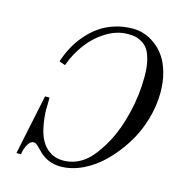

<svg xmlns="http://www.w3.org/2000/svg" viewBox="-110 -828 890 945"><g transform="rotate(15 335.0 -356.0)"><path d="M56 10 120 -296H143Q142 -276 142 -233Q142 -198 151.5 -148Q161 -98 185 -65Q224 -14 286 -14Q346 -14 394 -50.5Q442 -87 490 -176Q523 -238 545.5 -329.5Q568 -421 568 -516Q568 -564 559.5 -598.5Q551 -633 538.5 -651.5Q526 -670 507 -681Q488 -692 472 -695Q456 -698 435 -698Q379 -698 325.5 -665Q272 -632 234 -581Q196 -530 175 -470L144 -481Q157 -520 175.5 -555Q194 -590 222 -622.5Q250 -655 283 -678.5Q316 -702 359.5 -716Q403 -730 452 -730Q482 -730 511 -720.5Q540 -711 568 -690Q596 -669 617 -638.5Q638 -608 651 -562Q664 -516 664 -460Q664 -392 643 -321Q622 -250 584 -190Q546 -130 498.5 -83Q451 -36 394.5 -9Q338 18 282 18Q217 18 171 -28L153 -46Q143 -56 137.5 -59.5Q132 -63 124 -63Q111 -63 100.5 -48Q90 -33 85.5 -18.5Q81 -4 79 10Z"/></g></svg>

Font: Old Standard TT
Style: Italic
Weight: 400
Italic angle: -15.2°
Designer: Alexey Kryukov <alexios@thessalonica.org.ru>
Version: Version 2.2